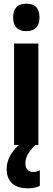

<svg xmlns="http://www.w3.org/2000/svg" viewBox="-20 -782 284 1036"><path d="M187 -547V0H56V-547ZM122 -762Q159 -762 176 -743Q193 -724 193 -687Q193 -651 175 -632.5Q157 -614 122 -614Q87 -614 69 -632.5Q51 -651 51 -687Q51 -725 68.5 -743.5Q86 -762 122 -762ZM117 102Q117 121 128 133.5Q139 146 159 146Q172 146 180.5 143Q189 140 195 137V221Q185 226 168.5 230Q152 234 131 234Q73 234 44.5 206.5Q16 179 16 130Q16 106 24.5 81.5Q33 57 52 32Q71 7 102 -15L170 0Q138 33 127.5 55.5Q117 78 117 102Z"/></svg>

Font: Noto Sans Khmer ExtraCondensed
Style: Bold
Weight: 700
Width: 2
Designer: Danh Hong and the Monotype Design Team
Foundry: Monotype Imaging Inc.
Version: Version 2.004